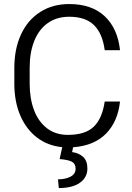

<svg xmlns="http://www.w3.org/2000/svg" viewBox="-20 -738 671 974"><path d="M350.8 9 345.8 33.5Q379.8 38 401.5 57.7Q423.3 77.5 423.3 116.7Q423.3 162.2 385.3 189.1Q347.3 216 278.3 216L274.3 171.7Q312.2 171.7 337.9 158.1Q363.5 144.5 363.5 118.2Q363.5 92.8 345.1 82.6Q326.7 72.5 282.5 69L295.7 8.5Q222.7 1.7 167.7 -40.3Q112.7 -82.3 82.7 -152.6Q52.7 -223 52.7 -313.3V-393.5Q52.7 -490.2 86.7 -563.5Q120.7 -636.8 183.9 -677.1Q247 -717.5 331 -717.5Q445.5 -717.5 511.4 -655.4Q577.3 -593.2 588.8 -483.2H511.2Q500.2 -567.5 457.2 -610.2Q414.3 -653 331 -653Q267.8 -653 222.6 -621.1Q177.5 -589.2 154 -530.7Q130.5 -472.2 130.5 -394.5V-313.3Q130.5 -238.3 152.5 -179.8Q174.5 -121.3 218.1 -87.5Q261.8 -53.8 324.3 -53.8Q412.8 -53.8 455.7 -95.4Q498.7 -137 511.2 -223H588.8Q578 -121.5 517.9 -60.1Q457.8 1.2 350.8 9Z"/></svg>

Font: FreesentationVF
Style: Regular
Weight: 400
Designer: glyphs from Roboto by Christian Robertson / Hangul glyphs from Noto Sans CJK(Source Han Sans) by Jang Soo-young and Kang
Foundry: PT&
Version: Version 2.001;Glyphs 3.3.1 (3343)